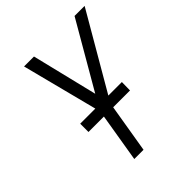

<svg xmlns="http://www.w3.org/2000/svg" viewBox="-204 -859 984 984"><g transform="rotate(-45 288.0 -367.5)"><path d="M198 0H265L313 -288L573 -735H500L293 -378L206 -735H134L247 -295ZM130 -264H431L432 -324H130Z"/></g></svg>

Font: Iosevka Sparkle Light Oblique
Style: Regular
Weight: 300
Italic angle: -9°
Designer: Belleve Invis
Foundry: Belleve Invis
Version: Version 4.5.0; ttfautohint (v1.8.3)